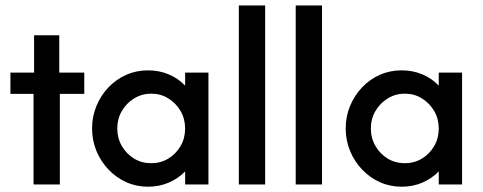

<svg xmlns="http://www.w3.org/2000/svg" viewBox="-20 -687 1797 715"><path d="M104.9 0V-337.5H18.8V-416.7H106.9V-555.6H200.7V-416.7H293.8V-337.5H202.8V0Z M531.2 8.3Q487.5 8.3 450 -8.7Q412.5 -25.7 384 -55.6Q355.6 -85.4 339.2 -124.7Q322.9 -163.9 322.9 -208.3Q322.9 -253.5 339.2 -292.7Q355.6 -331.9 384 -361.8Q412.5 -391.7 450 -408.3Q487.5 -425 531.2 -425Q572.9 -425 608.3 -410.1Q643.8 -395.1 669.4 -368.1V-416.7H756.2V0H669.4V-48.6Q643.8 -22.2 608.3 -6.9Q572.9 8.3 531.2 8.3ZM543.1 -79.2Q578.5 -79.2 606.9 -96.5Q635.4 -113.9 652.4 -143.1Q669.4 -172.2 669.4 -208.3Q669.4 -244.4 652.4 -273.6Q635.4 -302.8 606.9 -320.5Q578.5 -338.2 543.1 -338.2Q508.3 -338.2 479.5 -320.5Q450.7 -302.8 433.7 -273.6Q416.7 -244.4 416.7 -208.3Q416.7 -172.9 433.7 -143.4Q450.7 -113.9 479.2 -96.5Q507.6 -79.2 543.1 -79.2Z M869.4 0V-666.7H967.4V0Z M1081.2 0V-666.7H1179.2V0Z M1475.7 8.3Q1431.9 8.3 1394.4 -8.7Q1356.9 -25.7 1328.5 -55.6Q1300 -85.4 1283.7 -124.7Q1267.4 -163.9 1267.4 -208.3Q1267.4 -253.5 1283.7 -292.7Q1300 -331.9 1328.5 -361.8Q1356.9 -391.7 1394.4 -408.3Q1431.9 -425 1475.7 -425Q1517.4 -425 1552.8 -410.1Q1588.2 -395.1 1613.9 -368.1V-416.7H1700.7V0H1613.9V-48.6Q1588.2 -22.2 1552.8 -6.9Q1517.4 8.3 1475.7 8.3ZM1487.5 -79.2Q1522.9 -79.2 1551.4 -96.5Q1579.9 -113.9 1596.9 -143.1Q1613.9 -172.2 1613.9 -208.3Q1613.9 -244.4 1596.9 -273.6Q1579.9 -302.8 1551.4 -320.5Q1522.9 -338.2 1487.5 -338.2Q1452.8 -338.2 1424 -320.5Q1395.1 -302.8 1378.1 -273.6Q1361.1 -244.4 1361.1 -208.3Q1361.1 -172.9 1378.1 -143.4Q1395.1 -113.9 1423.6 -96.5Q1452.1 -79.2 1487.5 -79.2Z"/></svg>

Font: Afacad Flux Medium
Style: Regular
Weight: 500
Designer: Kristian Moeller
Foundry: Dicotype
Version: Version 1.100